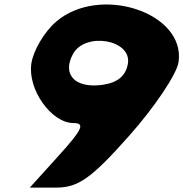

<svg xmlns="http://www.w3.org/2000/svg" viewBox="-20 -899 830 869"><path d="M233 -800C179 -753 131 -670 122 -612C104 -495 212 -342 313 -342C366 -342 353 -313 247 -196L115 -50H236C334 -50 395 -93 565 -285C680 -414 780 -564 788 -617C822 -842 430 -971 233 -800ZM559 -612C550 -556 513 -525 444 -515C320 -498 260 -561 310 -654C365 -756 576 -720 559 -612Z"/></svg>

Font: Hussar Skorodowane
Style: Ky
Weight: 700
Foundry: Cannot Into Space Fonts
Version: Version 0.892